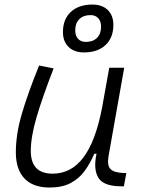

<svg xmlns="http://www.w3.org/2000/svg" viewBox="-20 -816 626 846"><path d="M198.2 10.3Q126 10.3 87.9 -29.5Q49.8 -69.3 49.8 -145Q49.8 -224.6 76.4 -315.2Q103 -405.8 152.3 -527.3L216.3 -514.6Q166 -385.3 140.9 -298.8Q115.7 -212.4 115.7 -150.9Q115.7 -50.8 211.9 -50.8Q293.5 -50.8 347.4 -122.1Q401.4 -193.4 429.7 -341.3L461.4 -517.6H527.3L458 -126.5Q451.7 -88.4 466.1 -72Q480.5 -55.7 523.4 -53.7H536.6L525.9 4.9H514.6Q436.5 4.9 413.6 -32.5Q390.6 -69.8 405.3 -138.7H395.5Q377.4 -96.2 352.8 -62.5Q328.1 -28.8 291 -9.3Q253.9 10.3 198.2 10.3ZM350.1 -585Q307.1 -585 282.2 -609.1Q257.3 -633.3 257.3 -674.8Q257.3 -731 292 -763.4Q326.7 -795.9 387.2 -795.9Q430.2 -795.9 454.8 -772Q479.5 -748 479.5 -706.1Q479.5 -649.9 444.8 -617.4Q410.2 -585 350.1 -585ZM358.4 -631.3Q389.6 -631.3 407.5 -649.2Q425.3 -667 425.3 -698.2Q425.3 -722.2 412.8 -735.8Q400.4 -749.5 378.9 -749.5Q347.7 -749.5 329.6 -731.7Q311.5 -713.9 311.5 -682.6Q311.5 -658.7 324 -645Q336.4 -631.3 358.4 -631.3Z"/></svg>

Font: Cascadia Code Light
Style: Italic
Weight: 300
Italic angle: -10°
Monospace: yes
Designer: Aaron Bell
Foundry: Saja Typeworks
Version: Version 2404.023; ttfautohint (v1.8.4)